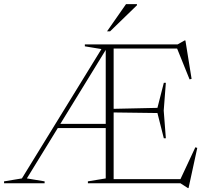

<svg xmlns="http://www.w3.org/2000/svg" viewBox="-35 -904 1022 947"><path d="M245.5 -272.5V-293H503V-272.5ZM479.5 -685H490L492.5 -667.5L97.5 -24L185 -9.5V0H-15V-9.5L73 -24ZM383.5 -675.5V-685H497L471.5 -661ZM783 -495.5 772.5 -358.5 783 -222H773L741.5 -346.5L514 -349.5V-367L741.5 -372L773 -495.5ZM910 -515 900 -512.5 835 -673.5 863 -664.5H487.5V-685H841L875.5 -704.5H879.5ZM849.5 -8.5 928.5 -177.5 938 -174.5 895 23.5H891.5L855 0H487.5V-20.5H874.5ZM398.5 0V-9.5L486.5 -24V-685H525.5V0ZM493 -749.5 586.5 -883.5H640.5V-878L508 -749.5Z"/></svg>

Font: Newsreader 36pt ExtraLight
Style: Regular
Weight: 250
Designer: Hugues Gentile
Foundry: Production Type
Version: Version 1.003